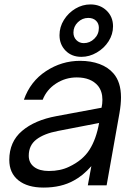

<svg xmlns="http://www.w3.org/2000/svg" viewBox="-20 -838 616 868"><path d="M22 -115Q22 -197 79.5 -246Q137 -295 235 -313L439 -351Q443 -368 443 -387Q443 -425 423 -450Q391 -488 327 -488Q276 -488 233.5 -460.5Q191 -433 173 -387H88Q117 -470 188 -516.5Q259 -563 342 -563Q391 -563 430 -548.5Q469 -534 493 -506Q527 -467 527 -398Q527 -366 520 -326L462 0H377L393 -87Q354 -43 314 -22Q257 10 177 10Q104 10 63 -23Q22 -56 22 -115ZM292 -84Q354 -113 384.5 -161Q415 -209 428 -282L242 -246Q179 -234 144.5 -207.5Q110 -181 110 -134Q110 -102 134 -83.5Q158 -65 201 -65Q253 -65 292 -84ZM249 -679Q249 -716 269 -748Q289 -780 321 -799Q353 -818 389 -818Q433 -818 462 -790Q491 -762 491 -719Q491 -683 471 -651.5Q451 -620 417.5 -600.5Q384 -581 348 -581Q304 -581 276.5 -609Q249 -637 249 -679ZM427 -712Q427 -732 414 -744.5Q401 -757 379 -757Q352 -757 332 -737.5Q312 -718 312 -691Q312 -670 325.5 -656.5Q339 -643 359 -643Q386 -643 406.5 -663Q427 -683 427 -712Z"/></svg>

Font: Open Sauce One
Style: Italic
Weight: 400
Italic angle: -10°
Designer: Alfredo Marco Pradil
Foundry: Creative Sauce Fz LLC
Version: Version 1.477